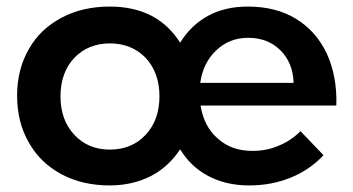

<svg xmlns="http://www.w3.org/2000/svg" viewBox="-20 -559 1075 584"><path d="M880 -502C839 -527 790 -539 734 -539C688 -539 648 -530 613 -511C578 -492 549 -464 528 -429C506 -464 477 -492 441 -511C404 -530 362 -539 314 -539C259 -539 210 -528 167 -505C124 -482 91 -451 68 -410C44 -369 32 -321 32 -268C32 -214 44 -166 68 -125C91 -84 124 -52 167 -29C210 -6 259 5 314 5C361 5 403 -5 440 -24C476 -43 505 -70 528 -105C549 -70 577 -43 613 -24C648 -5 690 5 738 5C784 5 826 -3 865 -19C904 -35 937 -58 964 -87L894 -160C875 -141 853 -126 828 -116C803 -105 776 -100 748 -100C706 -100 671 -112 643 -137C614 -162 597 -195 590 -238H1003C1005 -297 995 -350 974 -396C953 -441 921 -477 880 -502ZM873 -307H589C595 -348 611 -381 638 -406C664 -431 696 -444 735 -444C775 -444 808 -431 833 -406C858 -381 872 -348 873 -307ZM423 -149C395 -119 359 -104 314 -104C270 -104 234 -119 206 -149C178 -179 164 -218 164 -266C164 -314 178 -353 206 -383C234 -412 270 -427 314 -427C359 -427 395 -412 423 -383C451 -353 465 -314 465 -266C465 -218 451 -179 423 -149Z"/></svg>

Font: Argentum Sans Medium
Style: Regular
Weight: 500
Designer: Julieta Ulanovsky
Foundry: Julieta Ulanovsky
Version: Version 5.001;January 29, 2019;FontCreator 11.5.0.2425 64-bi